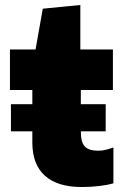

<svg xmlns="http://www.w3.org/2000/svg" viewBox="-20 -739 507 772"><path d="M24 -320H110V-377H20V-540H123L152 -704L303 -719V-540H434V-377H305V-320H405V-211H305Q305 -167 321 -150Q337 -133 376 -133Q390 -133 404.5 -136.5Q419 -140 436 -146V-2Q413 5 378.5 9Q344 13 309 13Q211 13 160.5 -32.5Q110 -78 110 -166V-211H24Z"/></svg>

Font: Encode Sans Normal
Style: ExtraBold
Weight: 800
Designer: Pablo Impallari, Andres Torresi
Foundry: Pablo Impallari, Andres Torresi
Version: Version 1.000; ttfautohint (v1.00) -l 8 -r 50 -G 200 -x 14 -